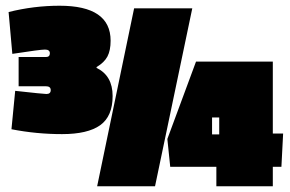

<svg xmlns="http://www.w3.org/2000/svg" viewBox="-20 -650 1012 670"><path d="M651 -621 521 0H319L448 -621ZM33 -333Q132 -322 142 -322Q157 -322 157 -335.5Q157 -349 140 -349H45V-451H140Q154 -451 154 -464Q154 -477 137 -477Q120 -477 23 -462L10 -608Q98 -630 188 -630Q366 -630 366 -508Q366 -474 355 -453Q344 -432 317 -416V-413Q373 -386 373 -315Q373 -244 329.5 -213Q286 -182 196.5 -182Q107 -182 20 -199ZM962 -68H932V0H735V-68H574L564 -165L664 -435H932V-184H968ZM745 -181V-240H720V-181Z"/></svg>

Font: Passion One Black
Style: Regular
Weight: 900
Designer: Alejandro Lo Celso
Foundry: Fontstage
Version: Version 1.002